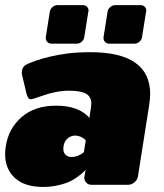

<svg xmlns="http://www.w3.org/2000/svg" viewBox="-25 -720 637 748"><path d="M378.3 -575 394.2 -675Q395.8 -685 404.6 -692.5Q413.3 -700 423.3 -700H523.3Q532.5 -700 538.8 -693.8Q545 -687.5 545 -678.3Q545 -677.5 545 -676.7L544.2 -675L528.3 -575Q526.7 -565 518.3 -557.5Q510 -550 500 -550H400Q390.8 -550 384.6 -556.2Q378.3 -562.5 378.3 -571.7ZM153.3 -575 169.2 -675Q170.8 -685 179.6 -692.5Q188.3 -700 198.3 -700H298.3Q307.5 -700 313.8 -693.8Q320 -687.5 320 -678.3Q320 -677.5 320 -676.7L319.2 -675L303.3 -575Q301.7 -565 293.3 -557.5Q285 -550 275 -550H175Q165.8 -550 159.6 -556.2Q153.3 -562.5 153.3 -571.7ZM222.5 -150Q221.7 -146.7 221.7 -140.8Q221.7 -125 230.8 -116.7Q240 -108.3 253.3 -108.3Q278.3 -108.3 301.7 -126.7L309.2 -173.3Q290.8 -191.7 266.7 -191.7Q251.7 -191.7 238.8 -181.2Q225.8 -170.8 222.5 -150ZM-2.5 -150Q8.3 -220 59.6 -264.2Q110.8 -308.3 193.3 -308.3Q281.7 -308.3 323.3 -260.8L329.2 -300Q330.8 -311.7 330.8 -315.8Q330.8 -343.3 310 -355Q289.2 -366.7 244.2 -366.7Q194.2 -366.7 136.7 -345.8Q101.7 -333.3 94.2 -333.3Q83.3 -333.3 77.5 -358.3L61.7 -425Q60 -430.8 60 -438.3Q60 -443.3 60.8 -445.8Q63.3 -462.5 81.7 -470.8L88.3 -473.3Q94.2 -475.8 100.4 -478.3Q106.7 -480.8 117.5 -484.6Q128.3 -488.3 140.4 -491.7Q152.5 -495 167.5 -498.8Q182.5 -502.5 200.4 -505.8Q218.3 -509.2 237.9 -511.7Q257.5 -514.2 280.4 -515.4Q303.3 -516.7 326.7 -516.7Q560 -516.7 560 -353.3Q560 -335 555.8 -308.3L512.5 -33.3Q510.8 -20 499.2 -10Q487.5 0 473.3 0H331.7Q319.2 0 311.2 -8.3Q303.3 -16.7 303.3 -28.3Q303.3 -29.2 303.8 -30.8Q304.2 -32.5 304.2 -33.3L308.3 -58.3Q305.8 -55.8 301.7 -51.2Q297.5 -46.7 282.5 -35Q267.5 -23.3 250.4 -14.6Q233.3 -5.8 204.2 1.2Q175 8.3 143.3 8.3Q70.8 8.3 32.9 -26.7Q-5 -61.7 -5 -119.2Q-5 -133.3 -2.5 -150Z"/></svg>

Font: BoonTook Mon
Style: Italic
Weight: 400
Italic angle: -9°
Designer: Sungsit Sawaiwan
Foundry: FontUni
Version: Version 3.0